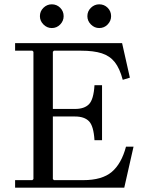

<svg xmlns="http://www.w3.org/2000/svg" viewBox="-20 -870 679 890"><path d="M50 0V-35H130L135 -40V-630L130 -635H50V-670H546L582 -510L549 -500Q535 -553 512 -582Q489 -611 451.5 -623Q414 -635 356 -635H230L225 -630V-320L180 -365H328Q371 -365 392.5 -387Q414 -409 418 -475H453V-220H418Q414 -286 392.5 -308Q371 -330 328 -330H180L225 -375V-40L230 -35H366Q453 -35 498 -73Q543 -111 564 -190H599L556 0ZM220 -740Q198 -740 181.5 -756.5Q165 -773 165 -795Q165 -818 181.5 -834Q198 -850 220 -850Q243 -850 259 -834Q275 -818 275 -795Q275 -773 259 -756.5Q243 -740 220 -740ZM440 -740Q418 -740 401.5 -756.5Q385 -773 385 -795Q385 -818 401.5 -834Q418 -850 440 -850Q463 -850 479 -834Q495 -818 495 -795Q495 -773 479 -756.5Q463 -740 440 -740Z"/></svg>

Font: Brygada 1918
Style: Regular
Weight: 400
Designer: Mateusz Machalski | Borys Kosmynka | Przemek Hoffer
Foundry: NIEPODLEGLA 2018
Version: Version 3.006